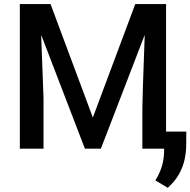

<svg xmlns="http://www.w3.org/2000/svg" viewBox="-20 -731 936 944"><path d="M805 192.5 744 156Q766 120.5 776.5 84.2Q787 48 787 6.5V0H680V-200.5L682.5 -301.5L691.5 -557H690.5L476 0H397.5L184 -555.5H182.5L194 -248V0H77.5V-711H228.5L436 -154.5H437L645 -711H796.5V-84H896Q896 -50 895.5 -15Q895 20 887.2 55Q879.5 90 860.5 124.5Q841.5 159 805 192.5Z"/></svg>

Font: Roberto Sans Medium
Style: Regular
Weight: 500
Designer: Google (font) & Cristiano Sobral (main changes)
Version: Version 1.000;October 12, 2021;FontCreator 14.0.0.2814 64-bi